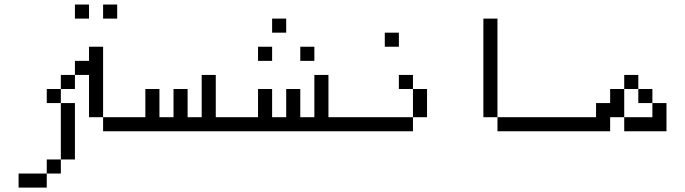

<svg xmlns="http://www.w3.org/2000/svg" viewBox="-20 -770 3040 852"><path d="M500 -187.5V-250H437.5V-187.5ZM375 -687.5V-750H312.5V-687.5ZM500 -687.5V-750H437.5V-687.5ZM187.5 0H62.5V62.5H187.5ZM187.5 0H250V-62.5H187.5ZM250 -62.5H312.5Q312.5 -62.5 312.5 -312.5H250Q250 -312.5 250 -62.5ZM437.5 -250V-562.5H375V-500H312.5V-437.5H250V-375H187.5V-312.5H250V-375H312.5V-437.5H375V-250Z M1000 -187.5V-250H937.5V-437.5H875V-250H812.5Q812.5 -250 812.5 -375H750Q750 -375 750 -250H687.5Q687.5 -250 687.5 -375H625Q625 -375 625 -250H500V-187.5Z M1500 -187.5V-250H1437.5V-437.5H1375V-250H1312.5Q1312.5 -250 1312.5 -375H1250Q1250 -375 1250 -250H1187.5Q1187.5 -250 1187.5 -375H1125Q1125 -375 1125 -250H1000V-187.5ZM1187.5 -500V-562.5H1125V-500ZM1375 -500V-562.5H1312.5V-500ZM1250 -625V-687.5H1187.5V-625Z M1750 -562.5V-625H1687.5V-562.5ZM1812.5 -250H1500V-187.5H1812.5ZM1812.5 -250H1875Q1875 -250 1875 -375H1812.5Q1812.5 -375 1812.5 -250ZM1812.5 -375V-437.5H1750V-375Z M2500 -187.5V-250H2187.5V-187.5ZM2187.5 -250V-687.5H2125V-250Z M2687.5 -250H2750V-187.5H2937.5Q2937.5 -187.5 2937.5 -312.5H2875V-250H2750Q2750 -250 2750 -375H2687.5V-312.5H2625V-250H2500V-187.5H2687.5ZM2875 -312.5V-375H2812.5V-312.5ZM2750 -375H2812.5V-437.5H2750Z"/></svg>

Font: CalcUnifontExMono
Style: Regular
Weight: 500
Version: Version 15.0.06